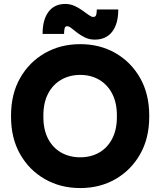

<svg xmlns="http://www.w3.org/2000/svg" viewBox="-20 -939 813 974"><path d="M387 15Q287 15 207.5 -30.5Q128 -76 82 -157Q36 -238 36 -346V-353Q36 -462 82 -543Q128 -624 207.5 -669.5Q287 -715 387 -715Q487 -715 566 -669.5Q645 -624 691 -543Q737 -462 737 -353V-346Q737 -238 691 -157Q645 -76 566 -30.5Q487 15 387 15ZM387 -141Q441 -141 483 -165Q525 -189 549 -235Q573 -281 573 -346V-353Q573 -418 549 -464Q525 -510 483 -534.5Q441 -559 387 -559Q333 -559 290.5 -534.5Q248 -510 224 -464Q200 -418 200 -353V-346Q200 -281 224 -235Q248 -189 290.5 -165Q333 -141 387 -141ZM461 -738Q434 -738 412 -748.5Q390 -759 373 -772Q356 -785 343 -795.5Q330 -806 321 -806Q310 -806 307.5 -794Q305 -782 305 -767H196Q196 -839 226 -879Q256 -919 311 -919Q336 -919 358 -909Q380 -899 398 -886Q416 -873 430 -863Q444 -853 453 -853Q466 -853 468.5 -865.5Q471 -878 471 -891H580Q580 -818 549 -778Q518 -738 461 -738Z"/></svg>

Font: SUSE ExtraBold
Style: Regular
Weight: 800
Designer: Rene Bieder
Foundry: SUSE
Version: Version 1.000